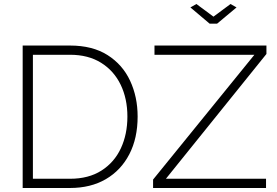

<svg xmlns="http://www.w3.org/2000/svg" viewBox="-20 -937 1380 957"><path d="M959 -917 1044 -854 1129 -917 1159 -900 1062 -819H1025L929 -900ZM743 -42 1248 -664H750V-710H1308V-668L807 -46H1306V0H743ZM93 0V-710H329Q441 -710 516 -662.5Q591 -615 628.5 -534.5Q666 -454 666 -356Q666 -248 624.5 -168Q583 -88 507.5 -44Q432 0 329 0ZM615 -356Q615 -445 581.5 -514.5Q548 -584 484 -624Q420 -664 329 -664H144V-46H329Q422 -46 486 -87Q550 -128 582.5 -198Q615 -268 615 -356Z"/></svg>

Font: Raleway Light
Style: Regular
Weight: 300
Designer: Matt McInerney, Pablo Impallari, Rodrigo Fuenzalida
Foundry: Matt McInerney, Pablo Impallari, Rodrigo Fuenzalida
Version: Version 4.026